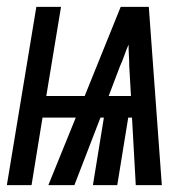

<svg xmlns="http://www.w3.org/2000/svg" viewBox="-49 -540 569 560"><path d="M-29 0 57 -520H129L86 -260H198L303 -520H385L423 0H347L336 -197H325L293 0H222L254 -197H244L168 0H92L172 -197H75L43 0ZM268 -260H333L328 -347Q328 -362 327 -378Q326 -394 326 -410Q319 -394 313.5 -378Q308 -362 301 -347Z"/></svg>

Font: Iosevka Medium
Style: Italic
Weight: 500
Italic angle: -9°
Monospace: yes
Designer: Belleve Invis
Foundry: Belleve Invis
Version: Version 32.5.0; ttfautohint (v1.8.4)